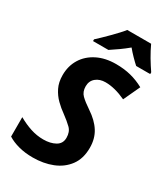

<svg xmlns="http://www.w3.org/2000/svg" viewBox="-226 -1037 1006 1149"><g transform="rotate(30 277.0 -462.0)"><path d="M194 10Q140 10 95.5 -2Q51 -14 20 -34V-168Q64 -143 107 -129Q150 -115 195 -115Q244 -115 277.5 -134Q311 -153 311 -193Q311 -234 287 -257.5Q263 -281 225 -309Q195 -330 167 -357.5Q139 -385 121 -421.5Q103 -458 103 -507Q103 -570 133 -619Q163 -668 218.5 -696Q274 -724 348 -724Q404 -724 451 -712Q498 -700 542 -676L489 -562Q412 -598 348 -598Q308 -598 282 -576.5Q256 -555 256 -518Q256 -480 279 -457.5Q302 -435 344 -407Q403 -368 432.5 -321Q462 -274 462 -211Q462 -136 425.5 -87Q389 -38 328.5 -14Q268 10 194 10ZM159 -786Q173 -799 193 -818Q213 -837 233 -857.5Q253 -878 272 -898Q291 -918 303 -934H468Q476 -916 486.5 -896.5Q497 -877 508.5 -857Q520 -837 532 -819Q544 -801 554 -786V-774H457Q440 -789 417.5 -812Q395 -835 378 -856Q349 -832 321.5 -812.5Q294 -793 265 -774H159Z"/></g></svg>

Font: BC Sans
Style: Bold Italic
Weight: 700
Italic angle: -12°
Designer: Monotype Design Team
Province of B.C.
Foundry: Monotype Imaging Inc.
Version: Version 2.000;GOOG;noto-source:20170915:90ef993387c0